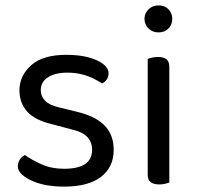

<svg xmlns="http://www.w3.org/2000/svg" viewBox="-20 -678 728 711"><path d="M401 -123Q401 -59 354 -23Q307 13 218 13Q142 13 94 -10.5Q46 -34 46 -62Q46 -74 52.5 -85.5Q59 -97 72 -104Q99 -85 135 -69Q171 -53 217 -53Q321 -53 321 -123Q321 -152 303.5 -170.5Q286 -189 252 -197L169 -219Q108 -234 80 -265.5Q52 -297 52 -344Q52 -397 95 -436Q138 -475 226 -475Q273 -475 308 -465.5Q343 -456 362.5 -440.5Q382 -425 382 -407Q382 -394 375.5 -384Q369 -374 358 -369Q346 -377 327.5 -386.5Q309 -396 284 -402.5Q259 -409 229 -409Q185 -409 158 -392Q131 -375 131 -344Q131 -322 146.5 -305.5Q162 -289 196 -281L265 -264Q333 -248 367 -213.5Q401 -179 401 -123Z M515 -608Q515 -629 530 -643.5Q545 -658 567 -658Q590 -658 604 -643.5Q618 -629 618 -608Q618 -587 604 -572.5Q590 -558 567 -558Q545 -558 530 -572.5Q515 -587 515 -608ZM527 -264H607V-2Q602 0 592 2.5Q582 5 570 5Q549 5 538 -3.5Q527 -12 527 -31ZM607 -225H527V-460Q532 -462 542.5 -464.5Q553 -467 565 -467Q586 -467 596.5 -458.5Q607 -450 607 -430Z"/></svg>

Font: Baloo Bhaijaan 2
Style: Regular
Weight: 400
Designer: Sanskriti Dholi, Noopur Datye and Ek Type
Foundry: Ek Type
Version: Version 1.701